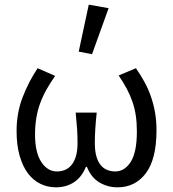

<svg xmlns="http://www.w3.org/2000/svg" viewBox="-20 -790 741 822"><path d="M220 12Q184 12 153 -3Q122 -18 99.5 -48Q77 -78 64 -123.5Q51 -169 51 -229Q51 -307 77 -374Q103 -441 141 -498L216 -465Q195 -435 179 -406.5Q163 -378 152 -348Q141 -318 135.5 -285Q130 -252 130 -214Q130 -138 156.5 -97Q183 -56 224 -56Q242 -56 258 -62.5Q274 -69 286 -83.5Q298 -98 305 -121Q312 -144 312 -178Q312 -208 310 -238.5Q308 -269 304 -308H394Q390 -269 388 -238.5Q386 -208 386 -178Q386 -143 393 -119.5Q400 -96 412 -82Q424 -68 440 -62Q456 -56 473 -56Q514 -56 540 -97.5Q566 -139 566 -227Q566 -264 561.5 -294.5Q557 -325 547.5 -353Q538 -381 523.5 -408.5Q509 -436 488 -467L562 -498Q582 -469 598 -440Q614 -411 625.5 -378.5Q637 -346 643.5 -310Q650 -274 650 -232Q650 -109 604.5 -48.5Q559 12 483 12Q441 12 405.5 -9Q370 -30 352 -76H348Q329 -30 295.5 -9Q262 12 220 12ZM317 -569 360 -770 445 -755 374 -558Z"/></svg>

Font: Source Sans Pro
Style: Regular
Weight: 400
Designer: Paul D. Hunt
Foundry: Adobe Systems Incorporated
Version: Version 2.021;PS 2.000;hotconv 1.0.86;makeotf.lib2.5.63406